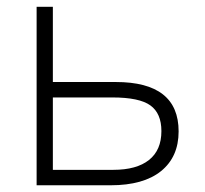

<svg xmlns="http://www.w3.org/2000/svg" viewBox="-20 -551 609 571"><path d="M88.9 0V-530.8H137.2V-307.1H324.2Q511.2 -307.1 511.2 -160.2Q511.2 -84.5 459 -42.2Q406.7 0 309.1 0ZM137.2 -45.9H316.9Q386.2 -45.9 423.1 -75.2Q460 -104.5 460 -161.1Q460 -213.9 427.2 -237.5Q394.5 -261.2 314 -261.2H137.2Z"/></svg>

Font: Open Sans Light
Style: Regular
Weight: 300
Foundry: Ascender Corporation
Version: Version 1.10